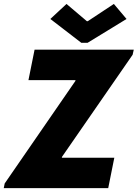

<svg xmlns="http://www.w3.org/2000/svg" viewBox="-41 -978 716 998"><path d="M-21.5 0 -16.6 -24.4 351.1 -557.6V-561.5H106.9L138.7 -719.7H654.3L648.4 -693.4L280.8 -162.1V-158.2H553.2L521.5 0ZM381.8 -755.4 220.7 -879.4 304.7 -957.5 410.6 -867.7H415L550.8 -957.5L616.7 -879.4L414.1 -755.4Z"/></svg>

Font: Reddit Sans Black
Style: Italic
Weight: 900
Italic angle: -11.25°
Designer: Stephen Hutchings
Version: Version 1.013